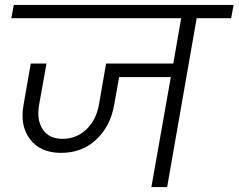

<svg xmlns="http://www.w3.org/2000/svg" viewBox="-20 -760 969 780"><path d="M26 -686 36 -740H929L919 -686H779L659 0H595L674 -447H464L444 -335Q429 -247 370.5 -192.5Q312 -138 225 -139Q143 -140 101.5 -195Q60 -250 76 -336L105 -502H169L139 -335Q128 -273 153.5 -234.5Q179 -196 234 -196Q291 -196 331 -234.5Q371 -273 382 -335L411 -502H684L716 -686Z"/></svg>

Font: Poppins Light
Style: Italic
Weight: 300
Italic angle: -10°
Designer: Ninad Kale (Devanagari), Jonny Pinhorn (Latin)
Foundry: Indian Type Foundry
Version: Version 3.200;PS 1.000;hotconv 16.6.54;makeotf.lib2.5.65590